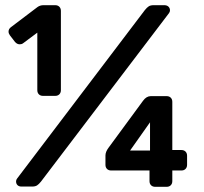

<svg xmlns="http://www.w3.org/2000/svg" viewBox="-20 -720 786 741"><path d="M146 -350Q136 -350 130 -356Q124 -362 124 -372V-594L69 -553Q64 -549 56 -549Q46 -549 38 -558L18 -584Q13 -591 13 -598Q13 -608 22 -615L125 -693Q135 -700 148 -700H193Q203 -700 209 -694Q215 -688 215 -678V-372Q215 -362 209 -356Q203 -350 193 -350ZM63 0Q53 0 47.5 -5.5Q42 -11 42 -20Q42 -26 46 -31L539 -681Q547 -691 554 -695.5Q561 -700 573 -700H614Q624 -700 630 -694.5Q636 -689 636 -680Q636 -674 632 -669L138 -19Q130 -9 123 -4.5Q116 0 104 0ZM579 1Q569 1 563 -5Q557 -11 557 -21V-62H409Q399 -62 393 -68Q387 -74 387 -84V-120Q387 -134 399 -150L532 -331Q545 -349 562 -349H623Q633 -349 639 -343Q645 -337 645 -327V-141H680Q690 -141 696 -135Q702 -129 702 -119V-84Q702 -74 696 -68Q690 -62 680 -62H645V-21Q645 -11 639 -5Q633 1 623 1ZM482 -139H559V-248Z"/></svg>

Font: Rubik AZ
Style: Regular
Weight: 500
Designer: Hubert and Fischer
Foundry: Hubert & Fischer
Version: Version 2.000